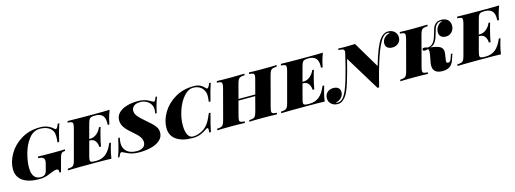

<svg xmlns="http://www.w3.org/2000/svg" viewBox="-7 -1513 6560 2446"><g transform="rotate(-15 3273.0 -290.0)"><path d="M584 0Q585 -5 585 -15Q585 -47 559 -47Q542 -47 523 -41.5Q504 -36 474 -23Q423 -1 390 6.5Q357 14 319 14Q176 14 99 -40Q22 -94 22 -195Q22 -293 79.5 -392.5Q137 -492 244 -557Q351 -622 492 -622Q596 -622 666 -557Q675 -548 683 -548Q693 -548 702.5 -562Q712 -576 723 -608H745Q713 -516 681 -378H659Q664 -421 664 -453Q664 -477 661 -494Q658 -511 650 -526Q605 -604 486 -604Q400 -604 341 -528.5Q282 -453 253.5 -349Q225 -245 225 -162Q225 -84 254 -45Q283 -6 339 -6Q379 -6 398 -24Q417 -42 426 -86L444 -153Q450 -176 450 -193Q450 -221 430.5 -234Q411 -247 369 -249L373 -269Q441 -266 564 -266Q674 -266 728 -269L724 -249Q699 -247 687 -241Q675 -235 666.5 -218.5Q658 -202 648 -163L604 0Z M1408 -608Q1383 -542 1370 -490Q1364 -468 1357 -428H1335Q1336 -439 1336 -458Q1336 -526 1304 -555.5Q1272 -585 1214 -585H1211Q1176 -585 1158.5 -579.5Q1141 -574 1131 -557Q1121 -540 1111 -502L1061 -316H1076Q1123 -316 1162 -349Q1201 -382 1219 -428H1241Q1225 -379 1214 -333L1207 -306Q1200 -279 1194 -252Q1188 -225 1181 -184H1159Q1159 -227 1136 -261.5Q1113 -296 1062 -296H1056L1005 -106Q996 -68 996 -57Q996 -36 1010.5 -29.5Q1025 -23 1062 -23H1075Q1149 -23 1201.5 -63.5Q1254 -104 1294 -200H1316Q1308 -178 1295 -128Q1278 -69 1269 0Q1201 -3 1043 -3Q811 -3 695 0L699 -20Q735 -22 753 -28Q771 -34 781.5 -51Q792 -68 802 -106L908 -502Q916 -536 916 -550Q916 -572 901.5 -579Q887 -586 849 -588L854 -608Q969 -605 1201 -605Q1345 -605 1408 -608Z M1977 -411H1957Q1963 -440 1963 -467Q1963 -505 1942 -536Q1921 -567 1885.5 -584.5Q1850 -602 1807 -602Q1753 -602 1724 -577.5Q1695 -553 1695 -518Q1695 -493 1705 -472Q1715 -451 1740.5 -424Q1766 -397 1817 -353Q1873 -305 1899 -279Q1925 -253 1940 -225.5Q1955 -198 1955 -164Q1955 -104 1911 -64Q1867 -24 1795 -5Q1723 14 1639 14Q1582 14 1542 4.5Q1502 -5 1457 -29Q1425 -47 1413 -47Q1402 -47 1394 -35Q1386 -23 1373 7H1353Q1369 -31 1384.5 -84.5Q1400 -138 1421 -233H1441Q1432 -186 1432 -159Q1432 -90 1478 -49.5Q1524 -9 1613 -9Q1659 -9 1691.5 -31Q1724 -53 1724 -98Q1724 -134 1699 -169.5Q1674 -205 1613 -256Q1548 -310 1519 -353Q1490 -396 1490 -445Q1490 -505 1531 -544.5Q1572 -584 1637.5 -603Q1703 -622 1778 -622Q1870 -622 1932 -586Q1937 -583 1954.5 -572.5Q1972 -562 1982 -562Q1991 -562 1998 -574Q2005 -586 2016 -615H2036Q1998 -519 1977 -411Z M2047 -196Q2047 -297 2106 -396Q2165 -495 2272 -558.5Q2379 -622 2517 -622Q2572 -622 2605.5 -604.5Q2639 -587 2665 -557Q2673 -548 2679 -548Q2699 -548 2720 -608H2742Q2711 -518 2677 -378H2655Q2661 -429 2661 -455Q2661 -477 2657.5 -493Q2654 -509 2645 -526Q2627 -564 2590.5 -584Q2554 -604 2508 -604Q2442 -604 2384 -538Q2326 -472 2291.5 -371.5Q2257 -271 2257 -176Q2257 -93 2281 -48.5Q2305 -4 2348 -4Q2394 -4 2443 -24.5Q2492 -45 2528 -82Q2554 -109 2573 -143.5Q2592 -178 2618 -240H2640Q2593 -67 2581 0H2559Q2562 -21 2562 -34Q2562 -60 2549 -60Q2541 -60 2529 -51Q2483 -19 2439.5 -2.5Q2396 14 2339 14Q2201 14 2124 -40.5Q2047 -95 2047 -196Z M3611 -608 3606 -588Q3569 -586 3551.5 -580Q3534 -574 3523.5 -557Q3513 -540 3503 -502L3398 -106Q3389 -68 3389 -57Q3389 -36 3403.5 -29Q3418 -22 3457 -20L3453 0Q3393 -3 3265 -3Q3150 -3 3088 0L3092 -20Q3128 -22 3146 -28Q3164 -34 3174.5 -51Q3185 -68 3195 -106L3245 -296H3024L2974 -106Q2965 -68 2965 -57Q2965 -36 2979.5 -29Q2994 -22 3033 -20L3029 0Q2968 -3 2852 -3Q2726 -3 2665 0L2670 -20Q2705 -22 2722.5 -28Q2740 -34 2750.5 -51.5Q2761 -69 2771 -106L2876 -502Q2884 -536 2884 -550Q2884 -572 2869.5 -579Q2855 -586 2817 -588L2822 -608Q2880 -605 3009 -605Q3116 -605 3187 -608L3182 -588Q3145 -586 3127.5 -580Q3110 -574 3099.5 -557Q3089 -540 3079 -502L3030 -316H3251L3300 -502Q3309 -534 3309 -550Q3309 -572 3294 -579Q3279 -586 3241 -588L3246 -608Q3306 -605 3422 -605Q3549 -605 3611 -608Z M4221 -608Q4196 -542 4183 -490Q4177 -468 4170 -428H4148Q4149 -439 4149 -458Q4149 -526 4117 -555.5Q4085 -585 4027 -585H4024Q3989 -585 3971.5 -579.5Q3954 -574 3944 -557Q3934 -540 3924 -502L3874 -316H3889Q3936 -316 3975 -349Q4014 -382 4032 -428H4054Q4038 -379 4027 -333L4020 -306Q4013 -279 4007 -252Q4001 -225 3994 -184H3972Q3972 -227 3949 -261.5Q3926 -296 3875 -296H3869L3818 -106Q3809 -68 3809 -57Q3809 -36 3823.5 -29.5Q3838 -23 3875 -23H3888Q3962 -23 4014.5 -63.5Q4067 -104 4107 -200H4129Q4121 -178 4108 -128Q4091 -69 4082 0Q4014 -3 3856 -3Q3624 -3 3508 0L3512 -20Q3548 -22 3566 -28Q3584 -34 3594.5 -51Q3605 -68 3615 -106L3721 -502Q3729 -536 3729 -550Q3729 -572 3714.5 -579Q3700 -586 3662 -588L3667 -608Q3782 -605 4014 -605Q4158 -605 4221 -608Z M5207 -547Q5207 -500 5175 -471Q5143 -442 5095 -442Q5054 -442 5030 -461.5Q5006 -481 5006 -516Q5006 -560 5035.5 -590.5Q5065 -621 5110 -629Q5102 -637 5085 -637Q5058 -637 5038.5 -622.5Q5019 -608 5000 -582Q4956 -519 4906.5 -376Q4857 -233 4799 5H4777L4498 -452Q4454 -274 4415.5 -152.5Q4377 -31 4343 11Q4319 41 4294.5 57.5Q4270 74 4236 74Q4184 74 4151.5 43.5Q4119 13 4119 -33Q4119 -80 4151 -109Q4183 -138 4231 -138Q4272 -138 4296 -118.5Q4320 -99 4320 -64Q4320 -20 4290.5 10.5Q4261 41 4216 49Q4223 56 4241 56Q4265 56 4287.5 41Q4310 26 4327 1Q4365 -55 4407 -192.5Q4449 -330 4497 -541Q4498 -561 4491.5 -570.5Q4485 -580 4469 -583.5Q4453 -587 4420 -588L4425 -608Q4457 -605 4514 -605Q4588 -605 4645 -608L4850 -263Q4924 -515 4982 -590Q5030 -654 5090 -654Q5142 -654 5174.5 -623.5Q5207 -593 5207 -547Z M5793 -601Q5787 -605 5773 -605Q5751 -605 5735.5 -596Q5720 -587 5706 -567Q5697 -554 5689.5 -531.5Q5682 -509 5675 -484Q5662 -437 5650 -406Q5638 -375 5616 -350Q5594 -325 5560 -318Q5643 -309 5683 -287.5Q5723 -266 5723 -213Q5723 -208 5721 -192L5708 -104L5707 -95Q5707 -71 5731 -71Q5746 -71 5756 -82Q5766 -93 5775 -119L5792 -170H5812L5786 -93Q5767 -35 5729.5 -10.5Q5692 14 5635 14Q5510 14 5510 -91Q5510 -112 5514 -131L5533 -234Q5537 -255 5537 -272Q5537 -285 5534.5 -292Q5532 -299 5526 -305Q5496 -297 5483 -297Q5458 -297 5458 -316Q5458 -335 5482 -335Q5501 -335 5532 -325Q5569 -329 5592.5 -352Q5616 -375 5628 -405.5Q5640 -436 5654 -485Q5663 -520 5671.5 -542Q5680 -564 5691 -579Q5710 -603 5731.5 -612.5Q5753 -622 5784 -622Q5836 -622 5868 -594.5Q5900 -567 5900 -518Q5900 -467 5869 -433.5Q5838 -400 5791 -400Q5749 -400 5725.5 -420.5Q5702 -441 5702 -481Q5702 -521 5728 -556.5Q5754 -592 5793 -601ZM5379 -57Q5379 -36 5393.5 -29Q5408 -22 5447 -20L5443 0Q5382 -3 5266 -3Q5140 -3 5079 0L5084 -20Q5119 -22 5136.5 -28Q5154 -34 5164.5 -51.5Q5175 -69 5185 -106L5290 -502Q5298 -536 5298 -550Q5298 -572 5283.5 -579Q5269 -586 5231 -588L5236 -608Q5294 -605 5423 -605Q5530 -605 5601 -608L5596 -588Q5559 -586 5541.5 -580Q5524 -574 5513.5 -557Q5503 -540 5493 -502L5388 -106Q5379 -68 5379 -57Z M6546 -608Q6521 -542 6508 -490Q6502 -468 6495 -428H6473Q6474 -439 6474 -458Q6474 -526 6442 -555.5Q6410 -585 6352 -585H6349Q6314 -585 6296.5 -579.5Q6279 -574 6269 -557Q6259 -540 6249 -502L6199 -316H6214Q6261 -316 6300 -349Q6339 -382 6357 -428H6379Q6363 -379 6352 -333L6345 -306Q6338 -279 6332 -252Q6326 -225 6319 -184H6297Q6297 -227 6274 -261.5Q6251 -296 6200 -296H6194L6143 -106Q6134 -68 6134 -57Q6134 -36 6148.5 -29.5Q6163 -23 6200 -23H6213Q6287 -23 6339.5 -63.5Q6392 -104 6432 -200H6454Q6446 -178 6433 -128Q6416 -69 6407 0Q6339 -3 6181 -3Q5949 -3 5833 0L5837 -20Q5873 -22 5891 -28Q5909 -34 5919.5 -51Q5930 -68 5940 -106L6046 -502Q6054 -536 6054 -550Q6054 -572 6039.5 -579Q6025 -586 5987 -588L5992 -608Q6107 -605 6339 -605Q6483 -605 6546 -608Z"/></g></svg>

Font: Playfair Display SC Black
Style: Italic
Weight: 900
Italic angle: -14°
Designer: Claus Eggers Sørensen
Foundry: Claus Eggers Sørensen
Version: Version 1.200; ttfautohint (v1.6)